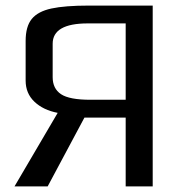

<svg xmlns="http://www.w3.org/2000/svg" viewBox="-20 -669 652 689"><path d="M528 -649V0H431V-247H283L151 0H32L187 -264Q135 -274 103.5 -304Q72 -334 72 -380V-522Q72 -574 94 -601Q116 -628 164.5 -638.5Q213 -649 300 -649ZM431 -585H295Q169 -585 169 -512V-392Q169 -351 199 -331Q229 -311 304 -311H431Z"/></svg>

Font: Play
Style: Regular
Weight: 400
Designer: Jonas Hecksher (Cyrillic expansion: Cyreal)
Foundry: Jonas Hecksher, Playtype, e-types AS
Version: Version 2.101; ttfautohint (v1.5.65-e2d9)